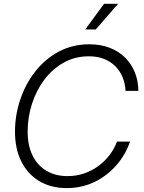

<svg xmlns="http://www.w3.org/2000/svg" viewBox="-20 -969 748 1000"><path d="M329.1 10.7Q245.1 10.7 184.3 -25.9Q123.5 -62.5 90.8 -128.4Q58.1 -194.3 58.1 -282.7Q58.1 -369.1 85.4 -450.4Q112.8 -531.7 163.6 -596.7Q214.4 -661.6 285.9 -700Q357.4 -738.3 445.3 -738.3Q505.4 -738.3 552.5 -719.7Q599.6 -701.2 632.6 -668Q665.5 -634.8 682.9 -590.8Q700.2 -546.9 700.7 -495.6H633.8Q631.8 -534.2 618.4 -566.9Q605 -599.6 580.6 -624Q556.2 -648.4 521.7 -662.1Q487.3 -675.8 442.9 -675.8Q370.6 -675.8 311.8 -642.8Q252.9 -609.9 210.9 -554Q168.9 -498 146.5 -428Q124 -357.9 124 -283.7Q124 -210.9 149.7 -158.9Q175.3 -106.9 222.2 -79.3Q269 -51.8 332 -51.8Q377.4 -51.8 417.5 -65.4Q457.5 -79.1 491 -103.3Q524.4 -127.4 549.6 -160.2Q574.7 -192.9 589.4 -231.4H657.2Q640.1 -180.7 608.9 -137Q577.6 -93.3 534.7 -59.8Q491.7 -26.4 439.7 -7.8Q387.7 10.7 329.1 10.7ZM423.8 -815.4 522 -949.2H595.2L478.5 -815.4Z"/></svg>

Font: Inter 28pt Light
Style: Italic
Weight: 300
Italic angle: -9.3988°
Designer: Rasmus Andersson
Foundry: rsms
Version: Version 4.001;git-66647c0bb